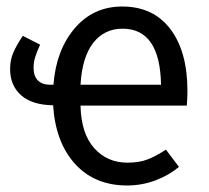

<svg xmlns="http://www.w3.org/2000/svg" viewBox="-20 -558 640 589"><path d="M553 -234H227Q229 -148 269 -103.5Q309 -59 371 -59Q406 -59 431.5 -68.5Q457 -78 489 -99L529 -46Q498 -20 456.5 -4.5Q415 11 370 11Q270 11 210 -55.5Q150 -122 143 -235Q78 -236 44.5 -266Q11 -296 11 -346Q11 -374 21 -397Q31 -420 50 -448L103 -421Q93 -399 88 -383Q83 -367 83 -350Q83 -325 96 -311.5Q109 -298 134 -298H144Q152 -404 209 -471Q266 -538 355 -538Q450 -538 502.5 -469Q555 -400 555 -279Q555 -256 553 -234ZM474 -298Q471 -470 356 -470Q300 -470 266 -426.5Q232 -383 227 -298Z"/></svg>

Font: FiraDG Mono
Style: Regular
Weight: 400
Designer: Carrois Corporate & Edenspiekermann AG
Foundry: Carrois Corporate GbR & Edenspiekermann AG
Version: Version 3.206